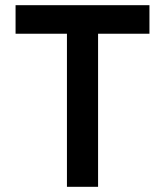

<svg xmlns="http://www.w3.org/2000/svg" viewBox="-20 -720 636 740"><path d="M556 -590H358V0H238V-590H40V-700H556Z"/></svg>

Font: Kulim Park
Style: Bold
Weight: 700
Designer: Noponies / Dale Sattler
Foundry: Noponies
Version: Version 1.000; ttfautohint (v1.8.3)